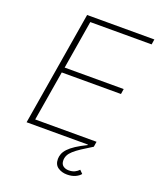

<svg xmlns="http://www.w3.org/2000/svg" viewBox="-162 -799 923 1103"><g transform="rotate(20 300.0 -247.5)"><path d="M177 -698H588L583 -666H208L159 -370H520L515 -338H153L102 -32H477L472 0Q434 23 407.5 40.5Q381 58 364.5 73Q348 88 341 102.5Q334 117 334 133Q334 156 348 166.5Q362 177 382 177Q404 177 419 169.5Q434 162 444 151L463 170Q452 184 431 193.5Q410 203 381 203Q349 203 325.5 187Q302 171 302 136Q302 121 308 105Q314 89 329.5 72.5Q345 56 371 39Q397 22 436 3L435 0H61Z"/></g></svg>

Font: IBM Plex Mono ExtraLight
Style: Italic
Weight: 200
Italic angle: -9°
Monospace: yes
Designer: Mike Abbink, Paul van der Laan, Pieter van Rosmalen
Foundry: Bold Monday
Version: Version 2.3